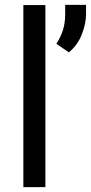

<svg xmlns="http://www.w3.org/2000/svg" viewBox="-20 -771 374 791"><path d="M167 -750V0H76.2V-750ZM334.5 -751V-712.4Q334.5 -673.8 317.1 -629.4Q299.8 -585 263.7 -555.2L212.4 -590.8Q230.5 -618.7 239.5 -647.9Q248.5 -677.2 248.5 -711.4V-751Z"/></svg>

Font: Vazirmatn RD UI FD
Style: Regular
Weight: 400
Designer: Saber Rastikerdar
Foundry: Saber Rastikerdar
Version: Version 33.003